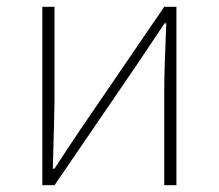

<svg xmlns="http://www.w3.org/2000/svg" viewBox="-20 -547 646 567"><path d="M105 0V-527H141V-249Q141 -226 136 -49H141Q152 -66 179 -107Q206 -148 217 -164L465 -527H501V0H465V-277Q465 -336 471 -478H466L389 -363L141 0Z"/></svg>

Font: Noto Sans Korean Thin
Style: Regular
Weight: 250
Designer: Ryoko NISHIZUKA  (kana & ideographs); Paul D. Hunt (Latin, Greek & Cyrillic); Wenlong ZHANG  (bopomofo); Sandoll Communi
Foundry: Adobe Systems Incorporated
Version: Version 1.0001;PS 1;hotconv 1.0.78;makeotf.lib2.5.61930